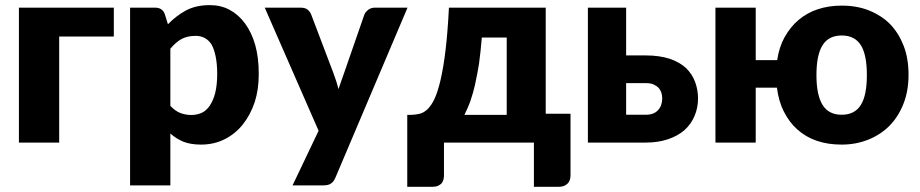

<svg xmlns="http://www.w3.org/2000/svg" viewBox="-20 -548 3538 738"><path d="M417.5 -518.6V-407.7H207.5V0H52.7V-518.6Z M634.8 -360.8V-141.1Q652.8 -121.6 672.9 -113.8Q692.9 -106 715.8 -106Q736.3 -106 755.4 -114.3Q772.5 -122.1 786.6 -142.1Q800.3 -163.6 807.1 -190.4Q814.9 -222.7 814.9 -263.7Q814.9 -302.2 808.6 -332.5Q802.7 -360.4 792.5 -377.9Q782.2 -394 766.1 -402.3Q750.5 -410.2 732.9 -410.2Q699.2 -410.2 676.8 -397.5Q655.8 -385.7 634.8 -360.8ZM613.8 -492.7 625.5 -454.6Q656.2 -486.8 694.8 -507.8Q732.9 -528.3 786.6 -528.3Q828.6 -528.3 861.8 -510.7Q896.5 -492.2 921.4 -458.5Q947.3 -423.3 960.9 -375.5Q974.6 -326.7 974.6 -263.7Q974.6 -203.6 959 -155.3Q942.4 -106 913.1 -69.3Q884.8 -33.7 843.3 -12.7Q802.2 7.8 752.9 7.8Q712.9 7.8 684.6 -3.4Q659.2 -13.7 634.8 -34.7V164.6H480V-518.6H575.7Q605 -518.6 613.8 -492.7Z M1421.4 -518.6H1546.4L1269.5 134.3Q1263.2 149.9 1252.4 157.2Q1243.2 164.6 1220.7 164.6H1104.5L1204.6 -45.4L997.6 -518.6H1134.3Q1153.3 -518.6 1162.6 -510.7Q1171.9 -502.9 1176.3 -491.7L1261.2 -268.1Q1274.4 -233.4 1280.8 -205.6Q1282.7 -210.9 1286.6 -221.4Q1290.5 -231.9 1292 -237.3Q1293.9 -244.1 1303.2 -269L1380.4 -491.7Q1384.8 -502.4 1396.5 -511.2Q1407.2 -518.6 1421.4 -518.6Z M1765.1 -106.4H1927.7V-403.8H1832Q1827.1 -345.7 1821.3 -303.7Q1816.4 -271.5 1805.7 -221.7Q1799.8 -194.3 1787.1 -156.7Q1778.8 -134.3 1765.1 -106.4ZM2077.6 -110.8H2172.9V126Q2172.9 146.5 2161.1 158.2Q2148.4 169.9 2129.4 169.9H2032.2V0H1686.5V127.9Q1686.5 135.3 1684.1 143.6Q1681.6 151.9 1676.8 157.2Q1672.4 162.1 1663.1 166.5Q1655.8 169.9 1644 169.9H1545.4V-106.4H1558.1Q1573.7 -106.4 1591.8 -110.4Q1607.4 -113.8 1622.6 -127.4Q1637.7 -142.1 1649.9 -167.5Q1662.1 -192.9 1673.3 -240.2Q1685.1 -292 1692.4 -354Q1700.7 -422.4 1705.6 -518.6H2077.6Z M2386.7 -106.9H2462.4Q2493.2 -106.9 2509.3 -124.5Q2525.4 -142.1 2525.4 -169.4Q2525.4 -181.6 2522 -191.9Q2518.1 -203.1 2510.7 -210.9Q2502.9 -218.8 2490.7 -224.1Q2479 -228.5 2462.4 -228.5H2386.7ZM2386.7 -335H2461.9Q2514.6 -335 2555.2 -321.8Q2593.3 -308.6 2617.2 -286.1Q2640.6 -263.2 2651.9 -232.9Q2663.1 -202.1 2663.1 -169.9Q2663.1 -133.3 2649.4 -101.6Q2636.2 -70.3 2610.4 -47.4Q2585 -25.4 2547.4 -12.7Q2509.3 0 2462.9 0H2239.7V-518.6H2386.7Z M3289.1 -145Q3312 -181.6 3312 -259.3Q3312 -337.4 3289.1 -374Q3265.6 -411.6 3215.3 -411.6Q3165 -411.6 3141.6 -374Q3118.2 -336.9 3118.2 -259.3Q3118.2 -182.6 3141.6 -145Q3165 -106.9 3215.3 -106.9Q3265.6 -106.9 3289.1 -145ZM2884.8 -316.9H2967.3Q2974.6 -366.7 2995.6 -404.8Q3018.1 -444.8 3048.8 -470.7Q3081.5 -498.5 3122.6 -512.2Q3165 -526.4 3215.3 -526.4Q3273.9 -526.4 3320.3 -507.8Q3368.7 -488.3 3401.4 -455.1Q3434.1 -421.4 3453.6 -371.6Q3472.2 -323.2 3472.2 -260.7Q3472.2 -198.2 3452.6 -148.9Q3432.6 -98.6 3398.9 -64.5Q3365.7 -30.8 3317.4 -11.2Q3269.5 7.8 3215.3 7.8Q3162.1 7.8 3119.6 -6.8Q3076.7 -21.5 3044.9 -50.3Q3014.2 -77.1 2992.7 -119.6Q2973.1 -158.2 2966.3 -210.9H2884.8V0H2730V-518.6H2884.8Z"/></svg>

Font: Lato-ExtraBold
Style: Regular
Weight: 500
Designer: Lukasz Dziedzic with Adam Twardoch and Botio Nikoltchev
Foundry: tyPoland Lukasz Dziedzic
Version: ""